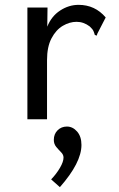

<svg xmlns="http://www.w3.org/2000/svg" viewBox="-20 -491 490 792"><path d="M93 -460H176L175 -381Q192 -424 228 -447.5Q264 -471 304 -471Q372 -471 416 -419L382 -353L379 -344L371 -347Q369 -355 365.5 -363Q362 -371 350 -382Q325 -401 296 -401Q267 -401 239 -384.5Q211 -368 192.5 -333Q174 -298 174 -243V1H93ZM227 281 191 249Q213 226 227.5 201Q242 176 242 159Q242 147 232 137Q222 127 212 115Q202 103 202 86Q202 62 217.5 46.5Q233 31 256 31Q280 31 298 51.5Q316 72 316 107Q316 180 227 281Z"/></svg>

Font: Inconsolata SemiCondensed Medium
Style: Regular
Weight: 500
Width: 4
Monospace: yes
Designer: Raph Levien, Cyreal, Brenton Simpson
Foundry: Raph Levien, Cyreal, Google
Version: Version 3.001; ttfautohint (v1.8.2.53-6de2)